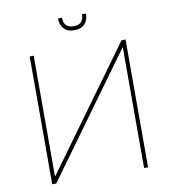

<svg xmlns="http://www.w3.org/2000/svg" viewBox="-96 -992 965 1076"><g transform="rotate(-10 386.5 -454.5)"><path d="M113.6 0ZM636.4 0V-684.7H633.5L136.4 0H113.6V-727.3H136.4V-42.6H139.2L636.4 -727.3H659.1V0ZM386.4 -828.1Q348 -828.1 327.4 -850Q306.8 -871.8 306.8 -909.1H329.5Q329.5 -850.9 386.4 -850.9Q443.2 -850.9 443.2 -909.1H465.9Q465.9 -871.8 445.3 -850Q424.7 -828.1 386.4 -828.1Z"/></g></svg>

Font: Linik Sans Thin
Style: Regular
Weight: 100
Designer: Fonts by Rasmus Andersson / Changes by Cristiano Sobral with parts from Marc Monis
Foundry: rsms
Version: Version 3.020; ttfautohint (v1.6)